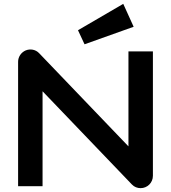

<svg xmlns="http://www.w3.org/2000/svg" viewBox="-20 -967 888 997"><path d="M774 -700H647V-207L183 -691C165 -710 137 -715 113 -705C90 -695 74 -672 74 -646V0H201V-493L665 -9C677 4 694 10 710 10C745 10 774 -18 774 -54ZM620 -947 385 -810 419 -737 674 -828Z"/></svg>

Font: Audiowide
Style: Regular
Weight: 400
Designer: Astigmatic (AOETI)
Foundry: Astigmatic (AOETI)
Version: Version 1.002